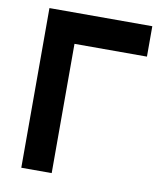

<svg xmlns="http://www.w3.org/2000/svg" viewBox="-80 -764 696 829"><g transform="rotate(10 268.0 -350.0)"><path d="M69.7 0H203V-566.7H520.7V-700H69.7Z"/></g></svg>

Font: Unageo Variable
Style: Regular
Weight: 300
Designer: Richard Sepsi
Foundry: Richard Sepsi
Version: Version 2.200